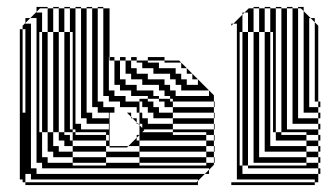

<svg xmlns="http://www.w3.org/2000/svg" viewBox="-20 -524 959 552"><path d="M645 -456H651L645 -450ZM53 -328V-344H45V-328ZM53 -312V-328H45V-312ZM53 -296V-312H45V-296ZM53 -280V-296H45V-280ZM53 -264V-280H45V-264ZM53 -248V-264H45V-248ZM53 -232V-248H45V-232ZM53 -216V-232H45V-216ZM549 -280V-296H533V-312H517V-328H501V-344H453V-350H405V-360H453V-350H495L595 -250V-232H597V-216H595V-232H477V-240H469V-248H453V-264H437V-280H389V-296H357V-312H341V-350H325V-360H341V-350H357V-328H373V-312H405V-296H453V-280H469V-264H485V-248H581V-264H501V-280H485V-296H469V-312H421V-328H389V-344H373V-350H357V-360H373V-350H405V-344H437V-328H485V-312H501V-296H517V-280ZM53 -184H45V-200H53ZM597 -184H595V-200H477V-216H453V-232H437V-240H405V-248H357V-264H325V-280H309V-350H295V-360H293V-264H309V-248H341V-232H381V-200H389V-184H381V-200H373V-216H325V-232H293V-248H277V-500H261V-504H277V-500H295V-360H309V-350H325V-296H341V-280H373V-264H421V-248H437V-240H469V-232H477V-216H595V-200H597ZM901 -184H895V-200H853V-492L845 -500H837V-504H853V-492L873 -472H885V-460L895 -450V-232H901V-216H895V-232H885V-460L873 -472H869V-216H895V-200H901ZM597 -152H595V-168H477V-184H421V-200H405V-216H389V-232H381V-240H405V-232H421V-216H437V-200H477V-184H595V-168H597ZM901 -152H895V-168H821V-500H805V-504H821V-500H837V-184H895V-168H901ZM477 -144V-152H393L395 -150L389 -144ZM189 -144H197V-136H189ZM901 -120H895V-136H861V-144H789V-500H773V-504H789V-500H805V-152H895V-136H901ZM53 -72H45V-88H53ZM53 -56H45V-72H53ZM53 -40H45V-56H53ZM53 -40V-24H45V-40ZM285 -48V-56H189V-72H133V-88H117V-144H101V-240H117V-144H133V-104H149V-88H189V-72H285V-56H381V-48H573V-56H381V-72H285V-88H189V-104H165V-120H149V-144H133V-240H101V-336H117V-240H149V-144H165V-136H181V-120H189V-104H285V-88H381V-72H573V-56H595V-50L581 -36V-24H569L581 -36V-40H101V-56H85V-472H67L85 -490V-504H117V-500H133V-432H149V-336H181V-240H189V-336H165V-432H149V-500H133V-504H149V-500H165V-432H181V-336H189V-432H181V-500H165V-504H181V-500H197V-168H213V-152H293V-168H229V-184H213V-500H197V-504H213V-500H229V-200H245V-184H293V-200H261V-216H245V-500H229V-504H245V-500H261V-232H277V-216H309V-200H295V-104H349L345 -100H295V-104H285V-120H189V-136H285V-120H293V-136H285V-144H197V-152H189V-240H165V-336H133V-432H117V-500H95L85 -490V-488H101V-432H117V-336H149V-240H181V-152H189V-144H165V-240H133V-336H101V-432H93V-144H101V-72H117V-56H189V-48ZM861 -48V-56H709V-144H677V-240H693V-144H725V-72H861V-56H895V-40H901V-24H895V-40H693V-48H677V-144H693V-48ZM765 -240V-336H741V-432H725V-500H709V-504H725V-500H741V-432H757V-336H765V-432H757V-500H741V-504H757V-500H773V-144H789V-136H861V-120H895V-104H901V-88H895V-104H861V-120H773V-144H741V-240H709V-336H677V-432H669V-48H677V-24H895V0H885V-8H661V-456H651L677 -482V-488H683L677 -482V-432H693V-336H725V-240H757V-144H765V-240H741V-336H709V-432H693V-488H683L695 -500H709V-432H725V-336H757V-240ZM53 -24V0H545L549 -4V-8H69V-24H53V-8H45V-24ZM53 -408V-424H45V-408ZM53 -392V-408H45V-392ZM53 -376V-392H45V-376ZM53 -360V-376H45V-360ZM53 -344V-360H45V-344ZM53 -200V-216H45V-200ZM53 -168H45V-184H53ZM53 -152H45V-168H53ZM53 -136H45V-152H53ZM53 -120H45V-136H53ZM53 -104H45V-120H53ZM53 -88H45V-104H53ZM901 -56H895V-72H861V-88H741V-144H709V-240H677V-336H693V-240H725V-144H757V-104H861V-88H895V-72H901ZM597 -56H595V-72H573V-88H381V-104H349L373 -128V-136H381V-164L377 -168H373V-172L361 -184H357V-188L345 -200H357V-188L361 -184H373V-172L377 -168H381V-164L389 -156V-168H381V-184H405V-168H477V-152H595V-136H597V-120H595V-136H573V-144H477V-136H381L389 -144H477V-136H573V-120H595V-104H597V-88H595V-104H573V-120H381V-136L373 -128V-120H381V-104H573V-88H595V-72H597ZM53 -424V-440H45V-450L53 -458V-472H67L53 -458V-456H69V-40H85V-24H569L549 -4V8H53V0H45V-8H37V-440H45V-424ZM885 8H645V0H885Z"/></svg>

Font: Rubik Broken Fax
Style: Regular
Weight: 400
Designer: Hubert and Fischer, NaN
Foundry: Hubert and Fischer, NaN
Version: Version 2.201